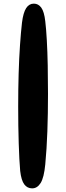

<svg xmlns="http://www.w3.org/2000/svg" viewBox="-20 -825 364 1056"><path d="M157 211Q130 211 113.5 189Q97 167 91 115Q86 58 83 -36Q80 -130 80 -238Q80 -334 82.5 -419Q85 -504 90 -576.5Q95 -649 101 -701Q108 -756 124 -780.5Q140 -805 166 -805Q191 -805 207 -783Q223 -761 229 -708Q234 -666 237.5 -603.5Q241 -541 242.5 -466Q244 -391 244 -309Q244 -201 240.5 -103Q237 -5 229 79Q222 152 203.5 181.5Q185 211 157 211Z"/></svg>

Font: DynaPuff Medium
Style: Regular
Weight: 500
Version: Version 2.000